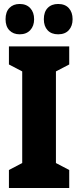

<svg xmlns="http://www.w3.org/2000/svg" viewBox="-20 -948 394 968"><path d="M329 0H25V-91L92 -126V-588L25 -623V-714H329V-623L262 -588V-126L329 -91ZM8 -851Q8 -888 27.5 -908Q47 -928 79 -928Q113 -928 132.5 -907Q152 -886 152 -851Q152 -817 132.5 -796Q113 -775 79 -775Q47 -775 27.5 -795Q8 -815 8 -851ZM201 -851Q201 -888 220.5 -908Q240 -928 273 -928Q308 -928 327 -907Q346 -886 346 -851Q346 -817 327 -796Q308 -775 273 -775Q239 -775 220 -795.5Q201 -816 201 -851Z"/></svg>

Font: Noto Sans Gurmukhi UI ExtraCondensed Black
Style: Regular
Weight: 900
Width: 2
Designer: Jelle Bosma - Monotype Design Team
Foundry: Monotype Imaging Inc.
Version: Version 2.004; ttfautohint (v1.8.4.7-5d5b)